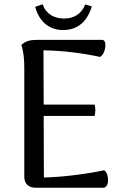

<svg xmlns="http://www.w3.org/2000/svg" viewBox="-20 -881 580 901"><path d="M277 -740C352 -740 393 -790 411 -851L380 -860C364 -819 330 -794 282 -794C234 -794 196 -815 180 -861L145 -849C160 -793 199 -740 277 -740ZM469 -82C394 -66 280 -50 186 -48L185 -337H424C428 -353 429 -372 424 -390H185L184 -645C278 -643 366 -632 449 -614C475 -625 486 -694 459 -694H159C120 -694 101 -689 80 -670C91 -638 94 -602 94 -562V-50C94 -18 116 0 147 0H464C495 0 493 -67 469 -82Z"/></svg>

Font: Arima Koshi Medium
Style: Regular
Weight: 500
Designer: Joana Correia and Natanael Gama
Foundry: NDISCOVER
Version: Version 1.019;PS 001.019;hotconv 1.0.88;makeotf.lib2.5.64775